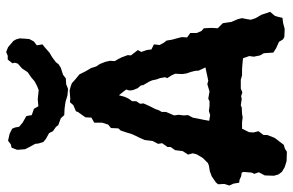

<svg xmlns="http://www.w3.org/2000/svg" viewBox="-184 -740 929 608"><g transform="rotate(-90 280.0 -436.5)"><path d="M103 8 73 7 54 1 39 -8 31 -19 27 -33 28 -62 38 -81 33 -95 37 -104 39 -129 37 -135 25 -137 14 -142 5 -143 2 -161 -4 -174 1 -190 0 -210 6 -217 25 -230 41 -236 59 -239 67 -242 83 -258 95 -278 98 -290 94 -305 105 -322 108 -346 118 -360V-370L130 -387L128 -400L137 -417L139 -433L140 -442L147 -458L153 -470L160 -486L163 -497L170 -518L177 -526L178 -549L189 -558L195 -577V-602L211 -611L212 -630L229 -654L231 -660L250 -668L260 -679L271 -678L297 -680L309 -677L320 -673L331 -663L348 -649L358 -629L368 -612L373 -596L381 -584L388 -566L391 -552L390 -537L396 -527L402 -515L409 -496L408 -486L425 -464L419 -453L425 -436L427 -421L443 -413L441 -395L448 -382L455 -373L458 -355L463 -337L466 -325L465 -308L479 -298V-278L485 -263L494 -255L495 -236V-226L494 -211L510 -195L512 -182L514 -168L523 -147L526 -134L523 -119L521 -106L526 -91L537 -72L546 -45L534 -31L531 -23L527 -6L511 -4L492 1L467 0L459 -4L451 -17L431 -26L417 -35L415 -65L408 -77L404 -97L406 -111L399 -131L378 -133L364 -134H345L331 -138H325H303L291 -133L279 -137L270 -135L250 -138L243 -135L223 -134L212 -132L197 -134H176L165 -112L164 -98L168 -82L156 -66V-54L147 -31L138 -19L125 -2L112 2ZM219 -235 232 -239 248 -237H263L271 -241L294 -237L317 -244L328 -241L347 -245L370 -250L360 -271L359 -283L356 -295L351 -310L349 -323L350 -346L345 -357L336 -371L339 -378L336 -394L332 -405L329 -419L325 -428L314 -447L313 -454L304 -465L298 -480L297 -491L300 -501L282 -524L277 -506L271 -493L263 -482V-469L255 -457L256 -446L247 -426L238 -408L235 -399L229 -388V-375L224 -363L218 -349L220 -335L218 -319L219 -305L211 -290L208 -274L204 -255L201 -238ZM302 -685 281 -687 261 -693 240 -696 219 -697 209 -708 187 -716 182 -723 168 -733 162 -745 144 -755 134 -763 129 -779 128 -789 116 -811 111 -821 109 -846 116 -864 126 -866 138 -875 160 -870 176 -862 180 -852 182 -840 195 -829 216 -817 219 -800 239 -793 247 -779 269 -781 298 -778 311 -783 326 -791 339 -802 355 -813 367 -831 382 -844 385 -854 383 -861 395 -876H407L419 -881L434 -875L454 -858L459 -849L462 -838L461 -822L460 -808L452 -793L440 -784L443 -766L434 -759L417 -744L402 -735L387 -724L380 -715L369 -708L347 -701L335 -692L317 -691Z"/></g></svg>

Font: Winky Rough Medium
Style: Regular
Weight: 500
Designer: Simon Atzbach
Foundry: typofactur
Version: Version 1.206; ttfautohint (v1.8.4.7-5d5b)